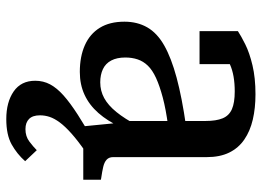

<svg xmlns="http://www.w3.org/2000/svg" viewBox="-131 -457 833 611"><g transform="rotate(90 285.5 -151.5)"><path d="M237 153Q237 127 248.5 105.5Q260 84 283.5 63Q307 42 345 17.5Q383 -7 436 -37L464 -8Q428 17 405 37.5Q382 58 369.5 75Q357 92 352 107Q347 122 347 138Q347 161 358.5 172.5Q370 184 391 184Q414 184 430.5 171.5Q447 159 458 148L493 185Q470 211 439.5 228Q409 245 359 245Q305 245 271 221.5Q237 198 237 153ZM552 0H382L371 -112L365 -117V-389Q365 -423 356.5 -443.5Q348 -464 327.5 -473Q307 -482 271 -482Q219 -482 185.5 -467Q152 -452 137 -434Q134 -441 136 -449.5Q138 -458 144.5 -465.5Q151 -473 161 -478Q171 -483 184 -485V-370H79V-492Q94 -502 121 -515.5Q148 -529 188 -538.5Q228 -548 280 -548Q324 -548 360.5 -539.5Q397 -531 424 -512.5Q451 -494 465.5 -464.5Q480 -435 480 -393V-95Q480 -82 488 -74.5Q496 -67 511 -63.5Q526 -60 547 -57L552 -56ZM49 -131Q49 -172 67 -203.5Q85 -235 124.5 -257.5Q164 -280 227 -297Q290 -314 381 -327V-270Q328 -263 290.5 -253Q253 -243 228 -231.5Q203 -220 189 -205.5Q175 -191 169 -173Q163 -155 163 -134Q163 -107 172.5 -89Q182 -71 200 -62.5Q218 -54 242 -54Q269 -54 292 -66.5Q315 -79 336.5 -105.5Q358 -132 379 -172L384 -118Q365 -77 339.5 -48Q314 -19 281.5 -4Q249 11 209 11Q160 11 124 -5Q88 -21 68.5 -52.5Q49 -84 49 -131Z"/></g></svg>

Font: Roboto Serif SemiCondensed Medium
Style: Regular
Weight: 500
Width: 4
Designer: Greg Gazdowicz
Foundry: Commercial Type
Version: Version 1.007